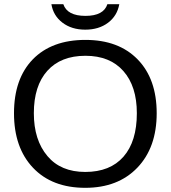

<svg xmlns="http://www.w3.org/2000/svg" viewBox="-20 -889 818 919"><path d="M388 10Q229 10 138 -86Q47 -182 47 -347Q47 -512 137 -605Q228 -698 389 -698Q548 -698 639 -604.5Q730 -511 730 -347Q730 -183 637.5 -86.5Q545 10 388 10ZM635 -347Q635 -476 570.5 -549Q506 -622 389 -622Q271 -622 206.5 -550Q142 -478 142 -347Q142 -219 207 -142Q271 -66 388 -66Q507 -66 571 -139Q635 -212 635 -347ZM226 -869H283Q302 -813 389 -813Q476 -813 494 -869H551Q541 -813 497 -780Q453 -747 388 -747Q323 -747 279 -780.5Q235 -814 226 -869Z"/></svg>

Font: Libra Sans
Style: Regular
Weight: 400
Foundry: Context Ltd
Version: Version 1.002